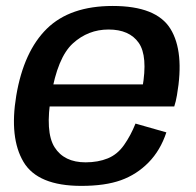

<svg xmlns="http://www.w3.org/2000/svg" viewBox="-20 -618 658 644"><path d="M253 5.5 267 -73.5Q195 -73.5 163 -124.2Q131 -175 151.5 -297Q173 -425.5 224.2 -472.2Q275.5 -519 344 -519Q414 -519 445.2 -474.5Q476.5 -430 457.5 -323L465.5 -335H146L133 -261H564.5Q570 -277.5 573.5 -298.5Q599 -444.5 551.8 -521.2Q504.5 -598 358 -598Q215 -598 137.2 -521.8Q59.5 -445.5 34.5 -297Q11 -155.5 58.8 -75Q106.5 5.5 253 5.5ZM267 -73.5 253 5.5Q332.5 5.5 385.5 -13.5Q438.5 -32.5 478.2 -73Q518 -113.5 538 -174L434.5 -203.5Q418.5 -163.5 396.2 -131.8Q374 -100 341.5 -86.8Q309 -73.5 267 -73.5Z"/></svg>

Font: Anybody UltraCondensed Thin Medium
Style: Italic
Weight: 500
Italic angle: -10°
Version: Version 1.111